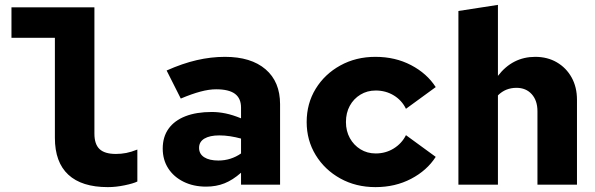

<svg xmlns="http://www.w3.org/2000/svg" viewBox="-20 -757 2440 787"><path d="M422 10Q315 10 260 -41Q205 -92 205 -192V-602H27V-727H367V-209Q367 -166 388 -146Q409 -126 455 -126Q477 -126 497.5 -130Q518 -134 543 -144V-13Q527 -5 491 2.5Q455 10 422 10Z M825 8Q773 8 732.5 -12Q692 -32 669.5 -67Q647 -102 647 -148Q647 -196 671 -229.5Q695 -263 740 -280.5Q785 -298 848 -298Q876 -298 905 -292Q934 -286 968 -272V-316Q968 -354 943 -372.5Q918 -391 866 -391Q837 -391 801.5 -381.5Q766 -372 721 -353L663 -468Q728 -497 786.5 -510.5Q845 -524 902 -524Q1009 -524 1068.5 -473Q1128 -422 1128 -330V0H968V-49Q934 -19 900 -5.5Q866 8 825 8ZM796 -151Q796 -126 817 -112.5Q838 -99 875 -99Q901 -99 924.5 -106.5Q948 -114 968 -128V-189Q946 -195 923.5 -198.5Q901 -202 879 -202Q840 -202 818 -189Q796 -176 796 -151Z M1519 10Q1438.9 10 1375 -25.4Q1311.1 -60.8 1274 -121.4Q1237 -182 1237 -256.8Q1237 -332.7 1274 -393.1Q1311.1 -453.5 1375 -488.7Q1438.9 -524 1519 -524Q1600 -524 1665 -490Q1730 -456 1766 -400L1644 -311Q1627 -346 1594 -366Q1561 -386 1520 -386Q1485 -386 1457.4 -369.1Q1429.7 -352.3 1413.8 -323.4Q1398 -294.4 1398 -256.9Q1398 -220 1414 -191Q1430 -162 1457.6 -145Q1485.2 -128 1520 -128Q1561 -128 1594 -148.5Q1627 -169 1644 -203L1766 -114Q1730 -58 1665 -24Q1600 10 1519 10Z M1859 0V-712L2021 -737V-446Q2081 -524 2174 -524Q2224 -524 2262.5 -501.5Q2301 -479 2323 -439.5Q2345 -400 2345 -348V0H2183V-301Q2183 -345 2159.5 -371Q2136 -397 2097 -397Q2075 -397 2056 -389.5Q2037 -382 2021 -366V0Z"/></svg>

Font: Red Hat Mono
Style: Regular
Weight: 300
Monospace: yes
Designer: Pentagram, MCKL
Foundry: Pentagram, MCKL
Version: Version 1.023